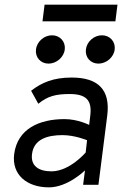

<svg xmlns="http://www.w3.org/2000/svg" viewBox="-20 -796 526 827"><path d="M486 -776H172L163 -704H477ZM350 -583C346 -549 370 -522 404 -522C438 -522 470 -549 474 -583C478 -617 453 -644 419 -644C385 -644 354 -617 350 -583ZM135 -583C131 -549 155 -522 189 -522C223 -522 255 -549 259 -583C263 -617 238 -644 204 -644C170 -644 139 -617 135 -583ZM114 -405 145 -349C185 -382 221 -391 280 -391C349 -391 377 -366 369 -299L364 -258C364 -258 315 -283 258 -283C149 -283 55 -241 41 -132C30 -45 94 11 191 11C272 11 346 -62 346 -62L338 0H404L442 -299C456 -410 402 -462 289 -462C209 -462 159 -440 114 -405ZM202 -58C147 -58 111 -81 118 -133C126 -197 185 -214 249 -214C303 -214 355 -192 355 -192L349 -139C349 -139 280 -58 202 -58Z"/></svg>

Font: Charger
Style: It
Weight: 400
Designer: Jasper
Foundry: Cannot Into Space Fonts
Version: Version 0.98